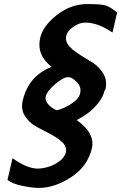

<svg xmlns="http://www.w3.org/2000/svg" viewBox="-20 -754 600 951"><path d="M502 -310.1 498 -306.2Q490.7 -273.4 466.1 -242.9Q441.4 -212.4 415.5 -193.6Q389.6 -174.8 359.9 -159.2Q452.1 -94.2 435.1 -19Q413.6 70.3 333 123Q251 176.8 171.9 176.8Q141.6 176.8 92.8 167Q41 156.7 17.1 137.2L42 29.8Q112.3 79.6 164.1 81.1Q191.4 81.5 221.7 71.8Q252 62 276.4 43Q300.8 23.9 306.2 1Q312 -26.9 289.1 -48.8Q274.4 -63.5 253.2 -76.4Q231.9 -89.4 201.9 -104.5Q171.9 -119.6 159.2 -127Q123.5 -147.5 103 -180.2Q82.5 -212.9 92.8 -256.8Q121.1 -377.9 235.8 -422.9Q159.7 -481.4 179.2 -566.9Q192.4 -625 262.2 -680.2Q330.6 -733.9 414.1 -733.9Q474.6 -733.9 499 -728Q523.9 -722.2 560.1 -691.9L537.1 -592.8Q465.8 -642.1 401.9 -642.1Q373.5 -642.1 343.8 -621.8Q314 -601.6 308.1 -576.2Q302.2 -548.8 323.2 -524.9Q335.9 -510.3 355.2 -496.6Q374.5 -482.9 402.3 -466.3Q430.2 -449.7 441.9 -441.9Q474.6 -419.4 493.4 -386.2Q512.2 -353 502 -310.1ZM264.2 -207 262.2 -208Q296.4 -215.8 333.7 -240.2Q371.1 -264.6 377 -292Q384.3 -323.7 359.9 -348.1Q335.9 -372.1 318.8 -372.1Q293.9 -372.1 253.9 -337.9Q212.9 -302.7 207 -277.8Q201.2 -253.4 224.1 -231.9Q246.1 -211.4 264.2 -207Z"/></svg>

Font: Perun
Style: Bold Italic
Weight: 700
Italic angle: -12°
Foundry: Copyright (c) Stefan Peev, Context Ltd, 2016
Version: Version 001.000